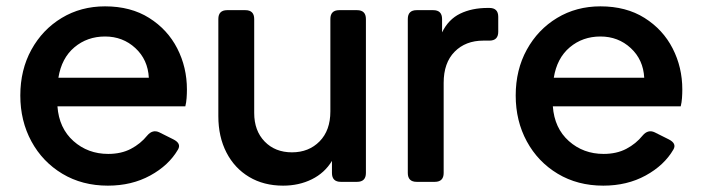

<svg xmlns="http://www.w3.org/2000/svg" viewBox="-20 -573 2214 605"><path d="M320 12Q239 12 176.5 -25.5Q114 -63 79 -127.5Q44 -192 44 -272Q44 -353 79 -416.5Q114 -480 174.5 -516.5Q235 -553 311 -553Q392 -553 450 -516.5Q508 -480 538.5 -420.5Q569 -361 569 -291Q569 -278 568 -264Q567 -250 564 -238H161Q166 -169 211.5 -128.5Q257 -88 321 -88Q362 -88 392.5 -104Q423 -120 444 -146Q461 -166 482 -156L526 -134Q552 -121 541 -102Q512 -52 453.5 -20Q395 12 320 12ZM311 -458Q255 -458 214.5 -424Q174 -390 164 -328H449Q446 -385 406.5 -421.5Q367 -458 311 -458Z M872 12Q811 12 765 -15.5Q719 -43 693.5 -92.5Q668 -142 668 -207V-513Q668 -541 696 -541H753Q781 -541 781 -513V-217Q781 -161 814 -127Q847 -93 900 -93Q953 -93 987 -127.5Q1021 -162 1021 -222V-513Q1021 -541 1049 -541H1105Q1133 -541 1133 -513V-28Q1133 0 1105 0H1054Q1026 0 1026 -28V-66Q1003 -28 962.5 -8Q922 12 872 12Z M1293 0Q1265 0 1265 -28V-513Q1265 -541 1293 -541H1345Q1373 -541 1373 -513V-471Q1393 -512 1430 -530Q1467 -548 1517 -548H1522Q1550 -548 1550 -520V-473Q1550 -445 1522 -445H1503Q1447 -445 1412.5 -410Q1378 -375 1378 -312V-28Q1378 0 1350 0Z M1881 12Q1800 12 1737.5 -25.5Q1675 -63 1640 -127.5Q1605 -192 1605 -272Q1605 -353 1640 -416.5Q1675 -480 1735.5 -516.5Q1796 -553 1872 -553Q1953 -553 2011 -516.5Q2069 -480 2099.5 -420.5Q2130 -361 2130 -291Q2130 -278 2129 -264Q2128 -250 2125 -238H1722Q1727 -169 1772.5 -128.5Q1818 -88 1882 -88Q1923 -88 1953.5 -104Q1984 -120 2005 -146Q2022 -166 2043 -156L2087 -134Q2113 -121 2102 -102Q2073 -52 2014.5 -20Q1956 12 1881 12ZM1872 -458Q1816 -458 1775.5 -424Q1735 -390 1725 -328H2010Q2007 -385 1967.5 -421.5Q1928 -458 1872 -458Z"/></svg>

Font: Pitagon Sans Text SemiBold
Style: Regular
Weight: 600
Designer: Travis Tran
Foundry: Pitagon
Version: Version 1.001; ttfautohint (v1.8.4.7-5d5b);gftools[0.9.26]